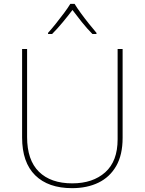

<svg xmlns="http://www.w3.org/2000/svg" viewBox="-20 -969 752 999"><path d="M355 10Q231 10 163 -57Q95 -124 95 -254V-714H121V-256Q121 -136 182.5 -75.5Q244 -15 356 -15Q463 -15 527.5 -72.5Q592 -130 592 -244V-714H618V-252Q618 -163 584.5 -105Q551 -47 492 -18.5Q433 10 355 10ZM368 -949Q380 -929 400 -901.5Q420 -874 442 -846.5Q464 -819 482 -798V-792H461Q433 -820 405.5 -854.5Q378 -889 357 -917Q336 -889 307.5 -854.5Q279 -820 251 -792H230V-798Q249 -819 271 -846.5Q293 -874 313.5 -901.5Q334 -929 346 -949Z"/></svg>

Font: Noto Sans Symbols Thin
Style: Regular
Weight: 250
Version: Version 2.002